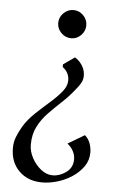

<svg xmlns="http://www.w3.org/2000/svg" viewBox="-52 -535 456 775"><g transform="rotate(5 176.5 -147.0)"><path d="M271 -441.9Q271 -418.9 254.4 -401.9Q237.8 -384.8 214.8 -384.8Q190.9 -384.8 174.1 -401.9Q157.2 -418.9 157.2 -441.9Q157.2 -464.8 174.1 -481.9Q190.9 -499 214.8 -499Q237.8 -499 254.4 -481.9Q271 -464.8 271 -441.9ZM190.9 -276.9 236.8 -309.1Q253.9 -299.3 266.4 -280.3Q278.8 -261.2 278.8 -237.8Q278.8 -222.7 271 -208.7Q263.2 -194.8 252.9 -183.1Q229 -152.3 200.9 -126.2Q172.9 -100.1 147.5 -74Q122.1 -47.9 106 -16.4Q89.8 15.1 89.8 57.1Q89.8 84 104 110.6Q118.2 137.2 140.6 155Q163.1 172.9 188 172.9Q216.8 172.9 242.9 153.8Q269 134.8 269 101.1Q269 83 260 66.9Q251 50.8 236.8 40L304.2 0Q318.4 12.2 325.2 30.5Q332 48.8 332 68.8Q332 99.6 314.5 124.8Q296.9 149.9 269.5 168Q242.2 186 210.2 195.6Q178.2 205.1 147.9 205.1Q90.8 205.1 54.9 169.9Q19 134.8 19 77.1Q19 52.2 27.6 31Q36.1 9.8 48.8 -12.2Q66.9 -42 95 -68.6Q123 -95.2 151.1 -119.6Q179.2 -144 198.5 -167.5Q217.8 -190.9 217.8 -213.9Q217.8 -246.1 190.9 -266.1Z"/></g></svg>

Font: Aref Ruqaa
Style: Regular
Weight: 400
Designer: Abdullah Aref
Version: Version 1.002